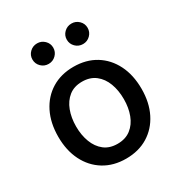

<svg xmlns="http://www.w3.org/2000/svg" viewBox="-178 -875 950 1011"><g transform="rotate(-30 297.0 -369.5)"><path d="M296.9 11.2Q220.7 11.2 163.8 -23.7Q106.9 -58.6 75.4 -121.3Q43.9 -184.1 43.9 -267.1Q43.9 -351.1 75.4 -414.1Q106.9 -477.1 163.8 -512Q220.7 -546.9 296.9 -546.9Q373.5 -546.9 430.4 -512Q487.3 -477.1 518.8 -414.1Q550.3 -351.1 550.3 -267.1Q550.3 -184.1 518.8 -121.3Q487.3 -58.6 430.4 -23.7Q373.5 11.2 296.9 11.2ZM296.9 -79.1Q345.2 -79.1 377.7 -104.2Q410.2 -129.4 426.3 -172.1Q442.4 -214.8 442.4 -267.1Q442.4 -320.3 426.3 -363Q410.2 -405.8 377.7 -431.2Q345.2 -456.5 296.9 -456.5Q248.5 -456.5 216.6 -431.2Q184.6 -405.8 168.5 -363Q152.3 -320.3 152.3 -267.1Q152.3 -214.8 168.5 -172.1Q184.6 -129.4 216.6 -104.2Q248.5 -79.1 296.9 -79.1ZM401.9 -625Q375.5 -625 356.9 -643.3Q338.4 -661.6 338.4 -687.5Q338.4 -713.4 356.9 -731.4Q375.5 -749.5 401.9 -749.5Q427.7 -749.5 446.3 -731.4Q464.8 -713.4 464.8 -687.5Q464.8 -661.6 446.3 -643.3Q427.7 -625 401.9 -625ZM192.9 -625Q166.5 -625 147.9 -643.3Q129.4 -661.6 129.4 -687.5Q129.4 -713.4 147.9 -731.4Q166.5 -749.5 192.9 -749.5Q218.8 -749.5 237.3 -731.4Q255.9 -713.4 255.9 -687.5Q255.9 -661.6 237.3 -643.3Q218.8 -625 192.9 -625Z"/></g></svg>

Font: Inter 18pt Medium
Style: Regular
Weight: 500
Designer: Rasmus Andersson
Foundry: rsms
Version: Version 4.001;git-66647c0bb